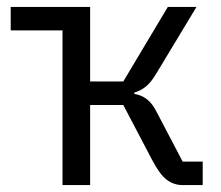

<svg xmlns="http://www.w3.org/2000/svg" viewBox="-20 -536 640 556"><path d="M161 -448H11V-516H241V-300H337L466 -516H549L432 -322Q417 -297 402 -285Q387 -273 369 -268V-264Q389 -261 405 -249Q421 -237 434 -211L509 -68H567V0H509Q484 0 463.5 -15Q443 -30 421 -72L337 -232H241V0H161Z"/></svg>

Font: Lilex
Style: Regular
Weight: 400
Monospace: yes
Designer: Mike Abbink, Paul van der Laan, Pieter van Rosmalen, Mikhael Khrustik
Foundry: Mikhael Khrustik
Version: Version 2.510